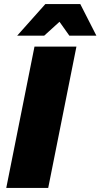

<svg xmlns="http://www.w3.org/2000/svg" viewBox="-20 -932 498 952"><path d="M359 -701H151L11 0H219ZM458 -755 378 -912H205L65 -755H199L275 -824L324 -755Z"/></svg>

Font: Argentum Sans ExtraBold
Style: Italic
Weight: 800
Italic angle: -11.3°
Designer: Julieta Ulanovsky
Foundry: Julieta Ulanovsky
Version: Version 5.001;February 15, 2019;FontCreator 11.5.0.2425 64-b